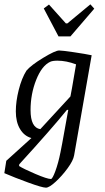

<svg xmlns="http://www.w3.org/2000/svg" viewBox="-41 -687 484 886"><path d="M382 -432 301 30Q297 54 271 89.5Q245 125 215.5 152Q186 179 171 179Q154 179 89.5 155.5Q25 132 -21 112L-12 55L104 -50Q71 -59 51.5 -91.5Q32 -124 32 -173Q32 -219 45.5 -272.5Q59 -326 81 -361Q102 -386 158 -420Q214 -454 232 -454Q246 -454 300 -446Q354 -438 382 -432ZM305 -361 310 -390Q265 -407 224 -407Q202 -407 191 -402Q152 -384 126 -318.5Q100 -253 100 -179Q100 -98 145 -91L284 -242Q288 -260 305 -361ZM238 16 246 -25 274 -180H268Q195 -90 48 71L47 79Q67 92 122 115.5Q177 139 194 139Q201 139 214.5 102.5Q228 66 238 16ZM161 -648 185 -666 263 -579H270L376 -667L394 -647L284 -519H229Z"/></svg>

Font: Grenze Light
Style: Italic
Weight: 300
Italic angle: -10°
Designer: Renata Polastri
Foundry: Omnibus-Type
Version: Version 1.002; ttfautohint (v1.8)